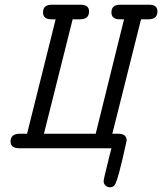

<svg xmlns="http://www.w3.org/2000/svg" viewBox="-20 -631 690 817"><path d="M24.9 -28.8Q24.9 -62 64.9 -62H95.2L216.8 -548.8H199.2Q163.1 -548.8 163.1 -578.1Q163.1 -611.3 200.2 -610.8H323.2Q359.4 -610.8 358.9 -582Q358.9 -548.8 319.8 -548.8H289.1L167 -62H387.2L507.8 -548.8H490.2Q454.1 -548.8 454.1 -578.1Q454.1 -611.3 492.2 -610.8H615.2Q650.4 -610.8 649.9 -582Q649.9 -548.8 610.8 -548.8H580.1L458 -62Q458 -62 481.9 -62Q519 -62 519 -33.2Q481 143.6 466.8 158.2Q459 166 448 166Q437 166 429 158.4Q420.9 150.9 420.9 139.2Q420.9 134.3 429.4 99.6Q438 64.9 445.8 32.2L454.1 0H63Q24.9 0 24.9 -28.8Z"/></svg>

Font: CMU Typewriter Text
Style: Italic
Weight: 500
Italic angle: -14.04°
Version: Version 0.7.0